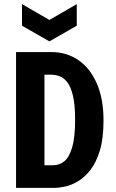

<svg xmlns="http://www.w3.org/2000/svg" viewBox="-20 -913 564 933"><path d="M58 0V-660H230Q303 -660 360 -621.5Q417 -583 450 -508.5Q483 -434 483 -328Q483 -241 465.5 -182.5Q448 -124 419.5 -87.5Q391 -51 359 -32Q327 -13 296.5 -6.5Q266 0 245 0ZM229 -550H196V-110H238Q268 -110 292 -129Q316 -148 330.5 -196Q345 -244 345 -330Q345 -404 334.5 -448Q324 -492 306.5 -514Q289 -536 268.5 -543Q248 -550 229 -550ZM87 -893 220 -816 353 -893V-788L220 -712L87 -788Z"/></svg>

Font: Bricolage Grotesque 10pt Condensed Bricolage Grotesque 10pt Condensed Regular
Style: Bold
Weight: 700
Width: 3
Designer: Mathieu Triay
Foundry: Atelier Triay
Version: Version 1.000; ttfautohint (v1.8.4.7-5d5b);gftools[0.9.32]